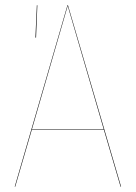

<svg xmlns="http://www.w3.org/2000/svg" viewBox="-20 -700 509 720"><path d="M432.1 0 369.6 -212.9H99.1L37.1 0H35.2L232.9 -680.2H234.9L434.1 0ZM120.1 -680.2 115.2 -559.1H112.8L118.2 -680.2ZM99.6 -214.8H369.1L233.9 -678.2Z"/></svg>

Font: Fira Sans Compressed Two
Style: Regular
Weight: 100
Width: 1
Designer: Carrois Corporate & Edenspiekermann AG
Foundry: Carrois Corporate GbR & Edenspiekermann AG
Version: Version 4.203;PS 004.203;hotconv 1.0.88;makeotf.lib2.5.64775